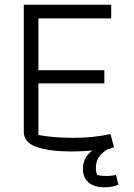

<svg xmlns="http://www.w3.org/2000/svg" viewBox="-20 -634 568 815"><path d="M332 83Q332 34 372 5Q320 9 286 9Q191 9 136 -10Q81 -29 81 -74V-614H452V-556H143V-336H423V-280H143V-61Q207 -49 289 -49Q379 -49 449 -65L464 -9Q446 -2 434 1Q407 19 397 37Q387 55 387 80Q387 97 393 109Q409 113 431 113Q455 113 472 108L483 150Q458 161 423 161Q380 161 356 140.5Q332 120 332 83Z"/></svg>

Font: Athiti
Style: Regular
Weight: 400
Designer: CadsonDemak Team
Foundry: CadsonDemak
Version: Version 1.033